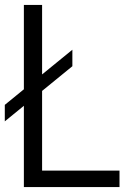

<svg xmlns="http://www.w3.org/2000/svg" viewBox="-20 -760 508 780"><path d="M77 0V-740H151V-67H465.5V0ZM-0.5 -267V-334L274 -558V-491Z"/></svg>

Font: Encode Sans Condensed
Style: Regular
Weight: 400
Width: 3
Designer: Multiple Designers
Foundry: Impallari Type
Version: Version 3.000; ttfautohint (v1.8.3) -l 8 -r 50 -G 200 -x 14 